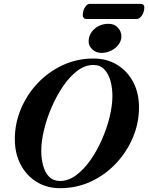

<svg xmlns="http://www.w3.org/2000/svg" viewBox="-20 -970 775 1004"><path d="M294 14Q225 14 171.8 -18.6Q118.6 -51.3 88.1 -109.3Q57.5 -167.4 57.5 -242.2Q57.5 -323.2 88.7 -398.8Q120 -474.5 176.1 -534.1Q232.3 -593.7 307.2 -628.9Q382.2 -664 469.6 -664Q538.6 -664 592.3 -631.4Q646 -598.7 676.5 -541.1Q706.9 -483.4 706.9 -407.8Q706.9 -327.6 675.3 -252Q643.6 -176.3 587.5 -116.3Q531.3 -56.3 456.4 -21.1Q381.4 14 294 14ZM293.7 -23.6Q337 -23.6 377.4 -53.2Q417.7 -82.8 452.4 -132Q487 -181.2 513 -240.4Q539 -299.6 553.4 -358.9Q567.8 -418.2 567.8 -468Q567.8 -510.9 557.4 -547.9Q547 -584.9 524.9 -607.6Q502.9 -630.3 468.3 -630.3Q425.3 -630.3 385 -600.2Q344.8 -570.1 310.7 -520.3Q276.5 -470.6 250.7 -411Q224.8 -351.4 210.3 -291.2Q195.8 -231 195.8 -181.2Q195.8 -139.1 205.8 -103.1Q215.8 -67.1 237.4 -45.3Q259.1 -23.6 293.7 -23.6ZM510.4 -693.4Q482.1 -693.4 462.8 -711.8Q443.5 -730.1 443.5 -752.7Q443.5 -791 473.4 -818.3Q503.3 -845.5 548.6 -845.5Q578.2 -845.5 596.5 -825.6Q614.8 -805.6 614.8 -779.9Q614.8 -757.2 600.3 -737.4Q585.7 -717.5 561.8 -705.5Q537.8 -693.4 510.4 -693.4ZM432.6 -870.6Q423.5 -870.6 418.1 -876.2Q412.8 -881.9 412.8 -888.3Q412.8 -914.2 424.4 -932.1Q435.9 -949.9 449.9 -949.9H716Q725.1 -949.9 729.9 -944.8Q734.7 -939.7 734.7 -932.2Q734.7 -908.2 722.4 -889.4Q710 -870.6 693.9 -870.6Z"/></svg>

Font: EB Garamond
Style: Italic
Weight: 400
Italic angle: -17.2°
Designer: Georg Duffner and Octavio Pardo
Foundry: Georg Duffner
Version: Version 1.001